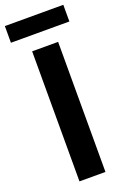

<svg xmlns="http://www.w3.org/2000/svg" viewBox="-173 -973 678 1028"><g transform="rotate(-20 166.5 -459.0)"><path d="M91 0H239V-741H91ZM0 -823H333V-918H0Z"/></g></svg>

Font: Noto Sans CJK TC
Style: Bold
Weight: 700
Designer: Ryoko NISHIZUKA 西塚涼子 (kana, bopomofo & ideographs); Paul D. Hunt (Latin, Greek & Cyrillic); Sandoll Communications 산돌커뮤니
Foundry: Adobe
Version: Version 2.004;hotconv 1.0.118;makeotfexe 2.5.65603